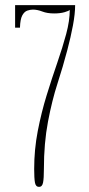

<svg xmlns="http://www.w3.org/2000/svg" viewBox="-20 -720 346 750"><path d="M132.5 10Q119.5 10 116.5 -6.8Q113.5 -23.5 113.5 -60Q113.5 -136 127.5 -208.2Q141.5 -280.5 162.2 -347.8Q183 -415 203.8 -475Q224.5 -535 238.5 -587Q252.5 -639 252.5 -681.5Q249.5 -677.5 232.5 -672.5Q215.5 -667.5 191.5 -667.5Q164.5 -667.5 145.2 -675Q126 -682.5 108.5 -682.5Q98 -682.5 86.5 -678.5Q75 -674.5 67 -659.8Q59 -645 58 -612H39V-700H273.5Q273.5 -666.5 265 -621Q256.5 -575.5 243 -524.5Q234.5 -492.5 224.8 -459.2Q215 -426 204.5 -393.5Q183.5 -329 167.5 -245Q151.5 -161 151.5 -60Q151.5 -23.5 148.2 -6.8Q145 10 132.5 10Z"/></svg>

Font: Imbue 50pt Thin
Style: Regular
Weight: 100
Designer: Tyler Finck
Foundry: Etcetera Type Company
Version: Version 1.102; ttfautohint (v1.8.3)